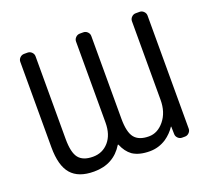

<svg xmlns="http://www.w3.org/2000/svg" viewBox="-125 -914 1162 1062"><g transform="rotate(-20 455.5 -383.0)"><path d="M433.6 -104.5Q432.6 -105.5 431.2 -105.5Q429.7 -105.5 429.7 -104.5Q372.1 -10.7 257.8 -10.7Q256.8 -10.7 255.9 -10.7Q166 -10.7 123 -60.1Q80.1 -109.4 80.1 -217.8V-720.7Q80.1 -734.4 90.3 -744.6Q100.6 -754.9 115.2 -754.9H134.8Q149.4 -754.9 159.7 -744.6Q169.9 -734.4 169.9 -720.7V-234.4Q169.9 -154.3 195.3 -122.1Q220.7 -89.8 279.3 -89.8Q335.9 -89.8 372.1 -131.3Q408.2 -172.9 408.2 -244.1V-720.7Q408.2 -734.4 418.5 -744.6Q428.7 -754.9 443.4 -754.9H462.9Q477.5 -754.9 487.8 -744.6Q498 -734.4 498 -720.7V-234.4Q498 -154.3 523.9 -122.1Q549.8 -89.8 608.4 -89.8Q660.2 -89.8 698.7 -137.2Q737.3 -184.6 737.3 -257.8V-720.7Q737.3 -734.4 747.6 -744.6Q757.8 -754.9 771.5 -754.9H794.9Q808.6 -754.9 818.8 -744.6Q829.1 -734.4 829.1 -720.7V-54.7Q829.1 -41 818.8 -30.8Q808.6 -20.5 794.9 -20.5H777.3Q763.7 -20.5 753.4 -30.8Q743.2 -41 743.2 -54.7L742.2 -97.7Q742.2 -98.6 741.2 -99.1Q740.2 -99.6 740.2 -98.6Q717.8 -64.5 682.6 -40Q637.7 -10.7 585 -10.7Q522.5 -10.7 484.4 -36.1Q452.1 -59.6 433.6 -104.5Z"/></g></svg>

Font: Gen Jyuu GothicL Regular
Style: Regular
Weight: 400
Designer: [Source Han Sans]
Ryoko NISHIZUKA  (kana & ideographs); Paul D. Hunt (Latin, Greek & Cyrillic); Wenlong ZHANG  (bopomofo
Version: Version 1.002.20150607